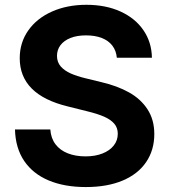

<svg xmlns="http://www.w3.org/2000/svg" viewBox="-20 -757 695 788"><path d="M41.5 -225.6H186.5Q189 -189.5 207.8 -164.8Q226.6 -140.1 258.3 -127.7Q290 -115.2 331.1 -115.2Q370.6 -115.2 400.4 -127Q430.2 -138.7 446.8 -159.7Q463.4 -180.7 463.4 -208Q463.4 -232.4 449 -249.3Q434.6 -266.1 407.5 -278.1Q380.4 -290 337.9 -300.3L257.8 -320.3Q61 -368.2 61 -518.1Q61 -582.5 96.2 -632.3Q131.3 -682.1 193.6 -709.7Q255.9 -737.3 334.5 -737.3Q414.1 -737.3 474.6 -709.7Q535.2 -682.1 568.8 -632.8Q602.5 -583.5 603.5 -520H459.5Q457 -548.8 441.2 -569.6Q425.3 -590.3 397.7 -601.1Q370.1 -611.8 333 -611.8Q295.9 -611.8 269 -601.1Q242.2 -590.3 228 -571.3Q213.9 -552.2 213.9 -527.8Q213.9 -502 229.2 -484.4Q244.6 -466.8 270 -455.6Q295.4 -444.3 330.1 -436L396 -419.9Q460.9 -404.8 509.3 -377.9Q557.6 -351.1 585.4 -308.3Q613.3 -265.6 613.3 -207Q613.3 -141.1 579.8 -91.8Q546.4 -42.5 483.2 -15.9Q419.9 10.7 332.5 10.7Q244.6 10.7 179.9 -16.4Q115.2 -43.5 79.3 -96.4Q43.5 -149.4 41.5 -225.6Z"/></svg>

Font: Inter RS Variable
Style: Regular
Weight: 400
Designer: Rasmus Andersson (customised by Maria Ramos and Noel Pretorius)
Foundry: rsms
Version: Version 3.001;Glyphs 3.2.3 (3260)